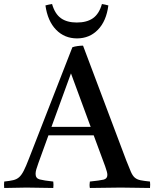

<svg xmlns="http://www.w3.org/2000/svg" viewBox="-43 -934 767 955"><path d="M-22 1Q-24 -15 -22 -31Q6 -34 23 -38Q40 -42 52 -52.5Q64 -63 75 -84.5Q86 -106 101 -145L317 -699Q328 -703 343.5 -705Q359 -707 370 -707L585 -136Q599 -100 608 -79.5Q617 -59 628 -50Q639 -41 656 -37.5Q673 -34 703 -31Q705 -15 703 1Q668 1 631 0Q594 -1 557 -1Q519 -1 480.5 0Q442 1 404 1Q401 -14 404 -31Q453 -36 472 -40.5Q491 -45 491 -64Q491 -72 488 -82Q485 -92 480 -107L423 -261H198L148 -123Q141 -104 137.5 -91.5Q134 -79 134 -69Q134 -47 154.5 -41.5Q175 -36 222 -31Q224 -14 222 1Q188 1 155 0Q122 -1 88 -1Q60 -1 34 0Q8 1 -22 1ZM213 -303H408L310 -569ZM216 -914Q230 -865 260 -843.5Q290 -822 339 -822Q389 -822 419.5 -843.5Q450 -865 464 -914Q472 -913 480 -911Q488 -909 496 -907Q486 -829 444 -786Q402 -743 340 -743Q278 -743 236 -786Q194 -829 183 -907Q197 -911 216 -914Z"/></svg>

Font: Tiro Gurmukhi
Style: Regular
Weight: 400
Designer: Gurmukhi: John Hudson & Fiona Ross. Latin: John Hudson.
Foundry: Tiro Typeworks Ltd.
Version: Version 1.52